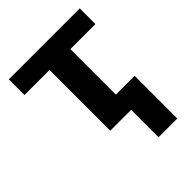

<svg xmlns="http://www.w3.org/2000/svg" viewBox="-210 -660 970 970"><g transform="rotate(-45 275.0 -175.0)"><path d="M530 -546V-434H351V-109H485V196H351V0H202V-434H23V-546Z"/></g></svg>

Font: Noto IKEA Latin
Style: Bold
Weight: 700
Designer: Monotype Design Team
Foundry: Monotype Imaging Inc.
Version: Version 1.0